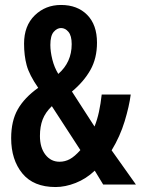

<svg xmlns="http://www.w3.org/2000/svg" viewBox="-20 -744 568 774"><path d="M226 -724Q292 -724 331.5 -684Q371 -644 371 -572Q371 -509 344.5 -462Q318 -415 270 -375L361 -234Q372 -261 379 -293.5Q386 -326 390 -363H507Q501 -316 482.5 -255Q464 -194 430 -138L528 0H396L362 -56Q327 -23 285 -6.5Q243 10 204 10Q115 10 70 -45Q25 -100 25 -187Q25 -256 51.5 -303Q78 -350 134 -390Q98 -442 87.5 -481Q77 -520 77 -568Q77 -640 120 -682Q163 -724 226 -724ZM226 -631Q210 -631 196.5 -615.5Q183 -600 183 -563Q183 -536 191 -504Q199 -472 215 -446Q269 -493 269 -566Q269 -600 256 -615.5Q243 -631 226 -631ZM189 -316Q163 -291 152 -262.5Q141 -234 141 -196Q141 -149 163 -120.5Q185 -92 220 -92Q242 -92 261.5 -102.5Q281 -113 304 -139Z"/></svg>

Font: Noto Sans Gurmukhi ExtraCondensed SemiBold
Style: Regular
Weight: 600
Width: 2
Designer: Jelle Bosma - Monotype Design Team
Foundry: Monotype Imaging Inc.
Version: Version 2.004; ttfautohint (v1.8.4.7-5d5b)